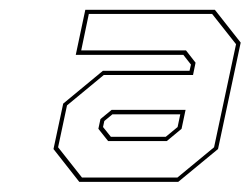

<svg xmlns="http://www.w3.org/2000/svg" viewBox="-20 -726 506 388"><path d="M140.2 -358.5 88.1 -424.8 107.7 -516.6 187.9 -582.9H363L365.9 -595.5L350.5 -615.1H133.1L152.4 -706.2H414.2L466.4 -639.9L420.6 -424.8L340.2 -358.5ZM198.5 -440.9 178.8 -465.7 183 -485.4 205.6 -504H355L346.9 -465.7L317 -440.9ZM145.7 -367.2H338.5L412.6 -428.4L457 -636.7L408.7 -697.8H159.5L144.1 -624.1H355.9L375.2 -599.3L370.1 -574.5H189.8L115.4 -513L97.4 -428.4ZM204 -449.6H315L338.9 -469.3L344.3 -495H207.2L190.8 -481.5L188.2 -469.3Z"/></svg>

Font: Tourney Thin
Style: Italic
Weight: 100
Italic angle: -12°
Designer: Tyler Finck
Foundry: Etcetera Type Co
Version: Version 1.015